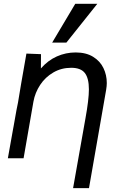

<svg xmlns="http://www.w3.org/2000/svg" viewBox="-20 -836 640 1014"><path d="M449.5 -364Q449.5 -423 428 -450.5Q406.5 -478 356 -478Q304 -478 261.5 -453.2Q219 -428.5 192 -387.5Q165 -346.5 156.5 -299L104.5 0H21.5L49 -154L52 -170Q71 -279.5 75 -294Q86 -364 119.5 -553L196.5 -550L196 -474.5Q233 -517 280.2 -538Q327.5 -559 379.5 -559Q434.5 -559 471.5 -536.2Q508.5 -513.5 526.2 -476.8Q544 -440 544 -397.5Q544 -382 540.5 -361L450 157.5H366L431 -209Q449.5 -310.5 449.5 -364ZM255.5 -611 377.5 -816H494L330.5 -611Z"/></svg>

Font: JuliaMono Italic
Style: Regular
Weight: 400
Italic angle: -9°
Monospace: yes
Designer: cormullion
Foundry: corm
Version: Version 0.049; ttfautohint (v1.8.4)